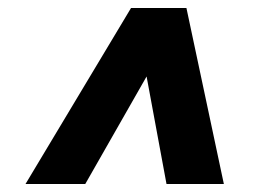

<svg xmlns="http://www.w3.org/2000/svg" viewBox="-20 -710 640 482"><path d="M44 -248 309 -690H448L542 -248H398L348 -518L194 -248Z"/></svg>

Font: Radio Canada
Style: Bold Italic
Weight: 700
Italic angle: -12°
Designer: Charles Daoud, Etienne Aubert Bonn, Alexandre Saumier Demers, Jacques Le Bailly
Foundry: Radio-Canada
Version: Version 2.104; ttfautohint (v1.8.4.7-5d5b);gftools[0.9.28.de